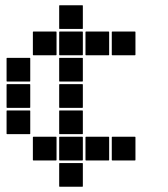

<svg xmlns="http://www.w3.org/2000/svg" viewBox="-20 -615 640 730"><path d="M207 -595H293Q295 -595 295 -593V-507Q295 -505 293 -505H207Q205 -505 205 -507V-593Q205 -595 207 -595ZM407 -495H493Q495 -495 495 -493V-407Q495 -405 493 -405H407Q405 -405 405 -407V-493Q405 -495 407 -495ZM307 -495H393Q395 -495 395 -493V-407Q395 -405 393 -405H307Q305 -405 305 -407V-493Q305 -495 307 -495ZM207 -495H293Q295 -495 295 -493V-407Q295 -405 293 -405H207Q205 -405 205 -407V-493Q205 -495 207 -495ZM107 -495H193Q195 -495 195 -493V-407Q195 -405 193 -405H107Q105 -405 105 -407V-493Q105 -495 107 -495ZM207 -395H293Q295 -395 295 -393V-307Q295 -305 293 -305H207Q205 -305 205 -307V-393Q205 -395 207 -395ZM7 -395H93Q95 -395 95 -393V-307Q95 -305 93 -305H7Q5 -305 5 -307V-393Q5 -395 7 -395ZM207 -295H293Q295 -295 295 -293V-207Q295 -205 293 -205H207Q205 -205 205 -207V-293Q205 -295 207 -295ZM7 -295H93Q95 -295 95 -293V-207Q95 -205 93 -205H7Q5 -205 5 -207V-293Q5 -295 7 -295ZM207 -195H293Q295 -195 295 -193V-107Q295 -105 293 -105H207Q205 -105 205 -107V-193Q205 -195 207 -195ZM7 -195H93Q95 -195 95 -193V-107Q95 -105 93 -105H7Q5 -105 5 -107V-193Q5 -195 7 -195ZM407 -95H493Q495 -95 495 -93V-7Q495 -5 493 -5H407Q405 -5 405 -7V-93Q405 -95 407 -95ZM307 -95H393Q395 -95 395 -93V-7Q395 -5 393 -5H307Q305 -5 305 -7V-93Q305 -95 307 -95ZM207 -95H293Q295 -95 295 -93V-7Q295 -5 293 -5H207Q205 -5 205 -7V-93Q205 -95 207 -95ZM107 -95H193Q195 -95 195 -93V-7Q195 -5 193 -5H107Q105 -5 105 -7V-93Q105 -95 107 -95ZM207 5H293Q295 5 295 7V93Q295 95 293 95H207Q205 95 205 93V7Q205 5 207 5Z"/></svg>

Font: Pixel Panel Black
Style: Regular
Weight: 900
Monospace: yes
Designer: Óliver Lalan
Foundry: Óliver Lalan
Version: Version 1.000; ttfautohint (v1.8.4.7-5d5b-dirty);gftools[0.9